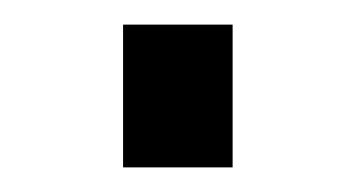

<svg xmlns="http://www.w3.org/2000/svg" viewBox="-20 -287 289 156"><path d="M80 -151ZM80 -267H169V-151H80Z"/></svg>

Font: Cairo Light
Style: Regular
Weight: 300
Designer: Mohamed Gaber, the designers of Titillium
Foundry: Kief Type Foundry
Version: Version 2.009; ttfautohint (v1.5.33-1714) -l 8 -r 50 -G 200 